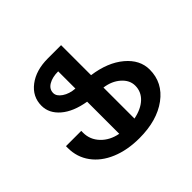

<svg xmlns="http://www.w3.org/2000/svg" viewBox="-167 -942 1167 1167"><g transform="rotate(-45 416.5 -358.5)"><path d="M484.9 -362.8V-96.2Q553.2 -109.9 591.6 -146.2Q629.9 -182.6 629.9 -233.9Q629.9 -281.7 588.6 -318.1Q547.4 -354.5 484.9 -362.8ZM359.9 -479V-627Q309.6 -627 277.3 -607.9Q245.1 -588.9 245.1 -555.2Q245.1 -527.3 278.3 -504.9Q311.5 -482.4 359.9 -479ZM71.8 -255.9V-272H203.1V-255.9Q203.1 -196.8 244.9 -152.8Q286.6 -108.9 354 -96.2V-372.1Q252.4 -389.2 196.3 -437.5Q140.1 -485.8 140.1 -550.8Q140.1 -628.9 204.6 -678Q269 -727.1 371.1 -727.1H484.9V-469.2Q610.8 -451.7 686 -388.4Q761.2 -325.2 761.2 -241.2Q761.2 -128.9 667.5 -59.6Q573.7 9.8 421.9 9.8Q319.3 9.8 239.7 -23.4Q160.2 -56.6 116 -117.2Q71.8 -177.7 71.8 -255.9Z"/></g></svg>

Font: Telcell.Market SemBd
Style: Regular
Weight: 600
Designer: Rasmus Andersson, Sedrak Mkrtchyan
Version: Version 3.019;git-0a5106e0b